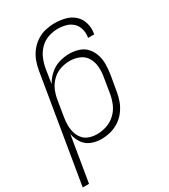

<svg xmlns="http://www.w3.org/2000/svg" viewBox="-226 -851 1027 1164"><g transform="rotate(-30 288.0 -269.0)"><path d="M0 205H44L97 -114Q103 -79 122.5 -49Q142 -19 175.5 -5.5Q209 8 246 8Q278 8 310 0Q342 -8 371 -27Q400 -46 420.5 -73.5Q441 -101 452.5 -132Q464 -163 469 -195L488 -305Q493 -339 493.5 -373Q494 -407 484 -438Q474 -469 453 -493Q432 -517 400 -527.5Q368 -538 335 -538Q299 -538 263 -527.5Q227 -517 197.5 -491Q168 -465 150 -432L166 -534Q172 -567 185.5 -599Q199 -631 224.5 -656.5Q250 -682 283 -693Q316 -704 349 -704Q378 -704 405.5 -696.5Q433 -689 452.5 -670.5Q472 -652 479.5 -624Q487 -596 482 -568Q482 -566 481 -564H525V-569Q532 -606 521.5 -642Q511 -678 484.5 -701.5Q458 -725 422.5 -734Q387 -743 349 -743Q317 -743 284.5 -735.5Q252 -728 223 -709Q194 -690 173 -662.5Q152 -635 140.5 -603.5Q129 -572 124 -540ZM238 -31Q210 -31 184.5 -39.5Q159 -48 142 -68Q125 -88 117.5 -114Q110 -140 110 -167.5Q110 -195 115 -223L133 -333Q138 -365 151.5 -396.5Q165 -428 191 -453Q217 -478 249.5 -488.5Q282 -499 314 -499Q349 -499 380.5 -486Q412 -473 429 -444Q446 -415 448.5 -380.5Q451 -346 445 -311L427 -201Q421 -168 407 -135.5Q393 -103 366 -78Q339 -53 305.5 -42Q272 -31 238 -31Z"/></g></svg>

Font: Iosevka Sparkle XLtObl
Style: Regular
Weight: 200
Italic angle: -9°
Designer: Belleve Invis
Foundry: Belleve Invis
Version: Version 4.5.0; ttfautohint (v1.8.3)